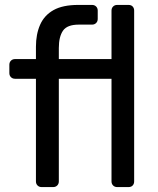

<svg xmlns="http://www.w3.org/2000/svg" viewBox="-20 -760 640 780"><path d="M149 0Q139 0 132.5 -6.5Q126 -13 126 -23V-440H41Q31 -440 24.5 -446.5Q18 -453 18 -463V-497Q18 -507 24.5 -513.5Q31 -520 41 -520H126V-570Q126 -621 143 -659.5Q160 -698 197.5 -719Q235 -740 298 -740H354Q364 -740 370.5 -733.5Q377 -727 377 -717V-683Q377 -673 370.5 -666.5Q364 -660 354 -660H300Q253 -660 236 -635.5Q219 -611 219 -565V-520H433V-717Q433 -727 439.5 -733.5Q446 -740 456 -740H502Q513 -740 519 -733.5Q525 -727 525 -717V-23Q525 -13 519 -6.5Q513 0 502 0H456Q446 0 439.5 -6.5Q433 -13 433 -23V-440H219V-23Q219 -13 212.5 -6.5Q206 0 196 0Z"/></svg>

Font: RubikRegular
Style: Regular
Weight: 400
Designer: Hubert and Fischer
Foundry: Hubert and Fischer
Version: Version 2.300;gftools[0.9.30]